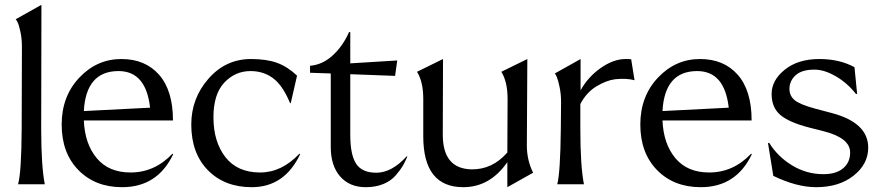

<svg xmlns="http://www.w3.org/2000/svg" viewBox="-20 -765 3665 797"><path d="M55 0Q69 -50 70 -231L71 -572Q71 -604 65 -632Q59 -660 53.5 -671.5Q48 -683 45 -685L152 -745L151 -231Q151 -75 166 0Z M472 -470Q337 -470 328 -304L603 -318Q586 -470 472 -470ZM236 -248Q236 -365 309 -442.5Q382 -520 484 -520Q583 -520 640.5 -454.5Q698 -389 698 -265H328Q332 -168 381.5 -108.5Q431 -49 522 -49Q622 -49 696 -127L699 -125Q634 12 487 12Q375 12 305.5 -59Q236 -130 236 -248Z M1184 -337Q1154 -410 1114 -440Q1074 -470 1020 -470Q956 -470 911 -422Q866 -374 866 -278Q866 -177 915.5 -113Q965 -49 1060 -49Q1149 -49 1223 -127L1226 -125Q1161 12 1025 12Q912 12 843 -58.5Q774 -129 774 -248Q774 -357 845.5 -438.5Q917 -520 1022 -520Q1087 -520 1130.5 -504Q1174 -488 1213 -451L1187 -337Z M1267 -492Q1318 -496 1360.5 -534.5Q1403 -573 1429 -632H1434V-502L1629 -514L1620 -450L1434 -457V-205Q1434 -122 1458.5 -85Q1483 -48 1542 -48Q1606 -48 1668 -116L1671 -115Q1661 -92 1652 -76.5Q1643 -61 1623 -37.5Q1603 -14 1571 -1Q1539 12 1498 12Q1431 12 1392 -32.5Q1353 -77 1353 -155V-460L1267 -463Z M2167 -161Q2167 -100 2193 -48L2086 12V-92Q2014 12 1903 12Q1737 12 1737 -199V-354Q1737 -426 1711 -467L1819 -520L1818 -206Q1818 -64 1938 -62Q2024 -61 2086 -132L2087 -354Q2087 -426 2061 -467L2169 -520Z M2293 0Q2306 -46 2308 -231L2309 -342Q2309 -374 2303 -403Q2297 -432 2291.5 -445Q2286 -458 2283 -460L2390 -520V-390Q2421 -446 2474 -483Q2527 -520 2577 -520Q2592 -520 2600 -519L2614 -432Q2580 -441 2533 -436Q2496 -431 2455 -406Q2414 -381 2389 -333V-231Q2389 -75 2404 0Z M2874 -470Q2739 -470 2730 -304L3005 -318Q2988 -470 2874 -470ZM2638 -248Q2638 -365 2711 -442.5Q2784 -520 2886 -520Q2985 -520 3042.5 -454.5Q3100 -389 3100 -265H2730Q2734 -168 2783.5 -108.5Q2833 -49 2924 -49Q3024 -49 3098 -127L3101 -125Q3036 12 2889 12Q2777 12 2707.5 -59Q2638 -130 2638 -248Z M3368 12Q3287 12 3190 -35L3168 -171L3173 -172Q3208 -115 3268 -78.5Q3328 -42 3398 -42Q3451 -42 3480 -66.5Q3509 -91 3509 -132Q3509 -192 3400 -220L3341 -235Q3255 -257 3219 -288Q3183 -319 3183 -375Q3183 -432 3238 -476Q3293 -520 3381 -520Q3465 -520 3527 -486L3538 -375H3533Q3498 -420 3450 -448Q3402 -476 3361 -476Q3308 -476 3282.5 -452.5Q3257 -429 3257 -396Q3257 -367 3279 -349Q3301 -331 3364 -314L3432 -296Q3584 -256 3584 -152Q3584 -84 3523.5 -36Q3463 12 3368 12Z"/></svg>

Font: Coconat
Style: Regular
Weight: 400
Designer: Sara Lavazza
Foundry: Collletttivo
Version: Version 1.000;Glyphs 3.2 (3217)